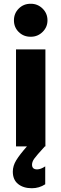

<svg xmlns="http://www.w3.org/2000/svg" viewBox="-20 -777 325 1019"><path d="M144 -757Q180 -757 206 -731.5Q232 -706 232 -669Q232 -633 206 -607.5Q180 -582 144 -582H142Q105 -582 79.5 -607Q54 -632 54 -669Q54 -706 79.5 -731.5Q105 -757 142 -757ZM65 -515H221V-4H222L221 -3V0H218Q173 49 161.5 65.5Q150 82 150 97Q150 122 177 122Q196 122 220 106V201Q188 222 149 222Q104 222 76 199.5Q48 177 48 134Q48 103 66.5 73Q85 43 123 0H65Z"/></svg>

Font: Freely
Style: Bold
Weight: 700
Designer: Kris Sowersby
Foundry: Klim Type Foundry
Version: Version 1.006;hotconv 1.0.113;makeotfexe 2.5.65598;200799169